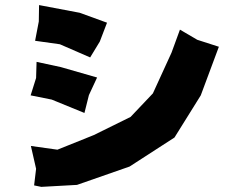

<svg xmlns="http://www.w3.org/2000/svg" viewBox="-20 -729 955 756"><path d="M133.8 -709 132.8 -644.5 118.2 -568.4 215.8 -554.7 335 -502.9 373 -565.4 401.4 -639.6 293.9 -678.7ZM124 -485.4 122.1 -421.9 100.6 -353.5 183.6 -336.9 312.5 -284.2 330.1 -354.5 362.3 -423.8 219.7 -464.8ZM101.6 -154.3 122.1 -64.5 114.3 1 142.6 6.8 283.2 -1 490.2 -73.2 667 -187.5 770.5 -353.5 841.8 -544.9 756.8 -572.3 688.5 -612.3 655.3 -521.5 582 -361.3 494.1 -268.6 349.6 -197.3 206.1 -139.6Z"/></svg>

Font: MaokenAssortedSans-TC
Style: Regular
Weight: 500
Version: Version 0.83